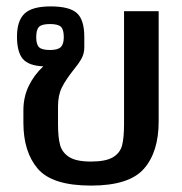

<svg xmlns="http://www.w3.org/2000/svg" viewBox="-20 -564 568 599"><path d="M53 -181V-220Q53 -261 69.5 -295.5Q86 -330 115 -357Q69 -359 51 -380.5Q33 -402 33 -450Q33 -499 56.5 -521.5Q80 -544 138 -544Q197 -544 220 -523Q243 -502 243 -449V-416Q243 -397 234.5 -381.5Q226 -366 208 -344Q185 -315 173 -291Q161 -267 161 -232V-177Q161 -135 167.5 -111.5Q174 -88 196 -74Q218 -60 264 -60Q310 -60 332.5 -73.5Q355 -87 361 -111Q367 -135 367 -177V-529H475V-185Q475 -90 429 -37.5Q383 15 264 15Q143 15 98 -37.5Q53 -90 53 -181ZM179 -448Q179 -472 170 -480.5Q161 -489 136 -489Q111 -489 102 -480.5Q93 -472 93 -448Q93 -425 102 -416.5Q111 -408 136 -408Q160 -408 169.5 -417Q179 -426 179 -448Z"/></svg>

Font: Pridi
Style: Regular
Weight: 400
Designer: Katatrad Team
Foundry: CadsonDemak
Version: Version 1.001